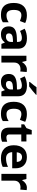

<svg xmlns="http://www.w3.org/2000/svg" viewBox="1666 -2472 816 4189"><g transform="rotate(90 2074.5 -378.0)"><path d="M299.8 9.8Q44.9 9.8 44.9 -270Q44.9 -409.2 114.3 -482.7Q183.6 -556.2 313 -556.2Q407.7 -556.2 482.9 -519L439 -403.8Q403.8 -418 373.5 -427Q343.3 -436 313 -436Q196.8 -436 196.8 -271Q196.8 -110.8 313 -110.8Q356 -110.8 392.6 -122.3Q429.2 -133.8 465.8 -158.2V-30.8Q429.7 -7.8 392.8 1Q356 9.8 299.8 9.8Z M939 0 910.2 -74.2H906.2Q868.7 -26.9 828.9 -8.5Q789.1 9.8 725.1 9.8Q646.5 9.8 601.3 -35.2Q556.2 -80.1 556.2 -163.1Q556.2 -250 616.9 -291.3Q677.7 -332.5 800.3 -336.9L895 -339.8V-363.8Q895 -446.8 810.1 -446.8Q744.6 -446.8 656.2 -407.2L606.9 -507.8Q701.2 -557.1 815.9 -557.1Q925.8 -557.1 984.4 -509.3Q1043 -461.4 1043 -363.8V0ZM895 -252.9 837.4 -251Q772.5 -249 740.7 -227.5Q709 -206.1 709 -162.1Q709 -99.1 781.2 -99.1Q833 -99.1 864 -128.9Q895 -158.7 895 -208Z M1501 -556.2Q1531.2 -556.2 1551.3 -551.8L1540 -412.1Q1522 -417 1496.1 -417Q1424.8 -417 1385 -380.4Q1345.2 -343.8 1345.2 -277.8V0H1196.3V-545.9H1309.1L1331.1 -454.1H1338.4Q1363.8 -500 1407 -528.1Q1450.2 -556.2 1501 -556.2Z M1977.1 0 1948.2 -74.2H1944.3Q1906.7 -26.9 1866.9 -8.5Q1827.1 9.8 1763.2 9.8Q1684.6 9.8 1639.4 -35.2Q1594.2 -80.1 1594.2 -163.1Q1594.2 -250 1655 -291.3Q1715.8 -332.5 1838.4 -336.9L1933.1 -339.8V-363.8Q1933.1 -446.8 1848.1 -446.8Q1782.7 -446.8 1694.3 -407.2L1645 -507.8Q1739.3 -557.1 1854 -557.1Q1963.9 -557.1 2022.5 -509.3Q2081.1 -461.4 2081.1 -363.8V0ZM1933.1 -252.9 1875.5 -251Q1810.5 -249 1778.8 -227.5Q1747.1 -206.1 1747.1 -162.1Q1747.1 -99.1 1819.3 -99.1Q1871.1 -99.1 1902.1 -128.9Q1933.1 -158.7 1933.1 -208ZM1767.6 -606V-619.1Q1851.6 -716.8 1882.3 -766.1H2049.3V-755.9Q2023.9 -730.5 1962.6 -680.4Q1901.4 -630.4 1866.7 -606Z M2456.1 9.8Q2201.2 9.8 2201.2 -270Q2201.2 -409.2 2270.5 -482.7Q2339.8 -556.2 2469.2 -556.2Q2564 -556.2 2639.2 -519L2595.2 -403.8Q2560.1 -418 2529.8 -427Q2499.5 -436 2469.2 -436Q2353 -436 2353 -271Q2353 -110.8 2469.2 -110.8Q2512.2 -110.8 2548.8 -122.3Q2585.4 -133.8 2622.1 -158.2V-30.8Q2585.9 -7.8 2549.1 1Q2512.2 9.8 2456.1 9.8Z M2978.5 -108.9Q3017.6 -108.9 3072.3 -126V-15.1Q3016.6 9.8 2935.5 9.8Q2846.2 9.8 2805.4 -35.4Q2764.6 -80.6 2764.6 -170.9V-434.1H2693.4V-497.1L2775.4 -546.9L2818.4 -662.1H2913.6V-545.9H3066.4V-434.1H2913.6V-170.9Q2913.6 -139.2 2931.4 -124Q2949.2 -108.9 2978.5 -108.9Z M3408.7 -450.2Q3361.3 -450.2 3334.5 -420.2Q3307.6 -390.1 3303.7 -335H3512.7Q3511.7 -390.1 3483.9 -420.2Q3456.1 -450.2 3408.7 -450.2ZM3429.7 9.8Q3297.9 9.8 3223.6 -63Q3149.4 -135.7 3149.4 -269Q3149.4 -406.2 3218 -481.2Q3286.6 -556.2 3407.7 -556.2Q3523.4 -556.2 3587.9 -490.2Q3652.3 -424.3 3652.3 -308.1V-235.8H3300.3Q3302.7 -172.4 3337.9 -136.7Q3373 -101.1 3436.5 -101.1Q3485.8 -101.1 3529.8 -111.3Q3573.7 -121.6 3621.6 -144V-28.8Q3582.5 -9.3 3538.1 0.2Q3493.7 9.8 3429.7 9.8Z M4078.1 -556.2Q4108.4 -556.2 4128.4 -551.8L4117.2 -412.1Q4099.1 -417 4073.2 -417Q4002 -417 3962.2 -380.4Q3922.4 -343.8 3922.4 -277.8V0H3773.4V-545.9H3886.2L3908.2 -454.1H3915.5Q3940.9 -500 3984.1 -528.1Q4027.3 -556.2 4078.1 -556.2Z"/></g></svg>

Font: Zoram GWebM
Style: Bold
Weight: 700
Foundry: Ascender Corporation
Version: Version 1.000